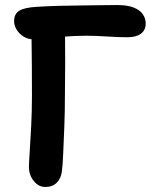

<svg xmlns="http://www.w3.org/2000/svg" viewBox="-20 -730 600 763"><path d="M160 13Q133 13 114 -11Q95 -35 95 -65Q95 -82 98 -126Q101 -170 104 -230Q107 -290 107 -353Q107 -424 106.5 -475.5Q106 -527 105.5 -564.5Q105 -602 103 -632L236 -638Q238 -619 238.5 -579.5Q239 -540 239 -482.5Q239 -425 238 -352Q238 -285 235.5 -223.5Q233 -162 231 -116.5Q229 -71 226 -50Q223 -22 206 -4.5Q189 13 160 13ZM110 -574Q91 -574 74 -584.5Q57 -595 46.5 -611.5Q36 -628 36 -646Q36 -674 56 -687Q76 -700 127 -703Q141 -704 175.5 -705.5Q210 -707 255 -707.5Q300 -708 349.5 -709Q399 -710 444 -710Q487 -710 511.5 -700Q536 -690 547.5 -673.5Q559 -657 559 -637Q559 -610 540 -596Q521 -582 487 -582Q448 -582 404.5 -585Q361 -588 325 -588Q279 -588 236 -584.5Q193 -581 160.5 -577.5Q128 -574 110 -574Z"/></svg>

Font: Shantell Sans SemiBold
Style: Regular
Weight: 600
Designer: Stephen Nixon, Anya Danilova, Shantell Martin
Foundry: Arrow Type
Version: Version 1.011;[c5ecc13dd]